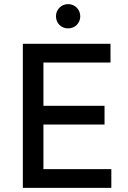

<svg xmlns="http://www.w3.org/2000/svg" viewBox="-20 -913 622 933"><path d="M91 0H521V-91H191V-308H488V-399H191V-609H517V-700H91ZM311 -775C344 -775 370 -800 370 -834C370 -867 344 -893 311 -893C278 -893 252 -867 252 -834C252 -800 278 -775 311 -775Z"/></svg>

Font: Chess Sans Medium
Style: Regular
Weight: 500
Designer: Wolf Bōese
Foundry: Wolf Bōese
Version: Version 7.223;Glyphs 3.3 (3306)